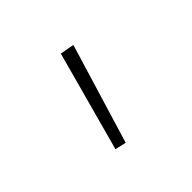

<svg xmlns="http://www.w3.org/2000/svg" viewBox="-67 -788 358 358"><g transform="rotate(-45 111.5 -609.5)"><path d="M67 -513 121 -711 149 -706 89 -508Z"/></g></svg>

Font: Ysabeau Extralight
Style: Regular
Weight: 200
Designer: Christian Thalmann (Catharsis Fonts)
Version: Version 0.003